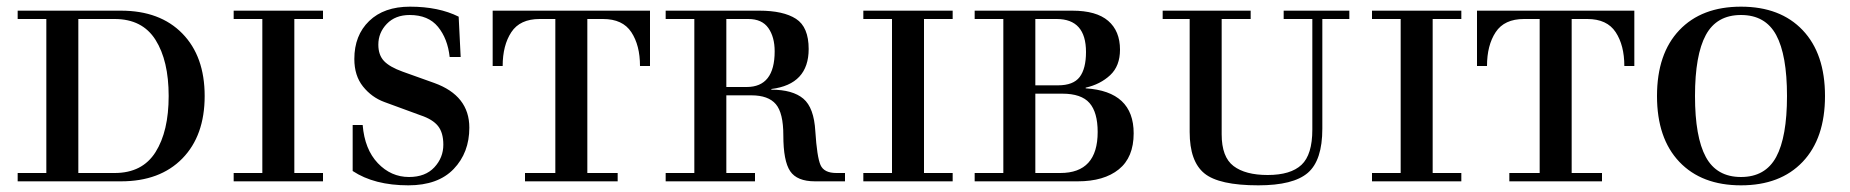

<svg xmlns="http://www.w3.org/2000/svg" viewBox="-20 -544 5549 576"><path d="M33 0V-25H119V-487H33V-512H343Q460 -512 527 -443.5Q594 -375 594 -256Q594 -137 527 -68.5Q460 0 343 0ZM215 -25H324Q407 -25 446.5 -87.5Q486 -150 486 -256Q486 -362 446.5 -424.5Q407 -487 324 -487H215Z M681 0V-25H767V-487H681V-512H949V-487H863V-25H949V0Z M1038 -31V-169H1068Q1074 -96 1113.5 -54.5Q1153 -13 1207 -13Q1256 -13 1283 -42Q1310 -71 1310 -110Q1310 -146 1294 -166Q1278 -186 1242 -198L1133 -238Q1095 -252 1069 -284.5Q1043 -317 1043 -367Q1043 -438 1087.5 -481Q1132 -524 1210 -524Q1296 -524 1356 -494L1362 -373H1329Q1323 -428 1294 -463.5Q1265 -499 1209 -499Q1166 -499 1140.5 -472.5Q1115 -446 1115 -410Q1115 -379 1132 -361Q1149 -343 1188 -329L1283 -295Q1388 -257 1388 -161Q1388 -86 1341 -37Q1294 12 1205 12Q1103 12 1038 -31Z M1555 0V-25H1646V-487H1599Q1540 -487 1514 -447.5Q1488 -408 1488 -346H1458V-512H1930V-346H1900Q1900 -408 1874 -447.5Q1848 -487 1789 -487H1742V-25H1833V0Z M2159 -283H2220Q2304 -283 2304 -390Q2304 -433 2285 -460Q2266 -487 2225 -487H2159ZM1977 0V-25H2063V-487H1977V-512H2258Q2330 -512 2368 -487.5Q2406 -463 2406 -397Q2406 -291 2294 -277V-275Q2358 -275 2390 -248Q2422 -221 2426 -150Q2431 -73 2441.5 -49Q2452 -25 2489 -25H2515V0H2425Q2371 0 2350.5 -30.5Q2330 -61 2330 -138Q2330 -205 2307.5 -231.5Q2285 -258 2234 -258H2159V-25H2245V0Z M2570 0V-25H2656V-487H2570V-512H2838V-487H2752V-25H2838V0Z M2990 -25V-487H2904V-512H3197Q3269 -512 3304.5 -481.5Q3340 -451 3340 -395Q3340 -346 3310.5 -318.5Q3281 -291 3237 -281V-279Q3381 -270 3381 -144Q3381 -72 3336.5 -36Q3292 0 3213 0H2904V-25ZM3086 -263V-25H3161Q3273 -25 3273 -148Q3273 -207 3248.5 -235Q3224 -263 3167 -263ZM3086 -487V-288H3154Q3200 -288 3219 -313Q3238 -338 3238 -388Q3238 -487 3150 -487Z M3468 -487V-512H3732V-487H3645V-141Q3645 -73 3680.5 -46Q3716 -19 3783 -19Q3852 -19 3884.5 -49.5Q3917 -80 3917 -155V-487H3831V-512H4028V-487H3947V-158Q3947 -63 3903.5 -25.5Q3860 12 3755 12Q3637 12 3593 -24Q3549 -60 3549 -148V-487Z M4096 0V-25H4182V-487H4096V-512H4364V-487H4278V-25H4364V0Z M4508 0V-25H4599V-487H4552Q4493 -487 4467 -447.5Q4441 -408 4441 -346H4411V-512H4883V-346H4853Q4853 -408 4827 -447.5Q4801 -487 4742 -487H4695V-25H4786V0Z M5018 -58.5Q4951 -129 4951 -256Q4951 -383 5018 -453.5Q5085 -524 5203 -524Q5321 -524 5388 -453.5Q5455 -383 5455 -256Q5455 -129 5388 -58.5Q5321 12 5203 12Q5085 12 5018 -58.5ZM5097.5 -439Q5065 -379 5065 -256Q5065 -133 5097.5 -73Q5130 -13 5203 -13Q5276 -13 5308.5 -73Q5341 -133 5341 -256Q5341 -379 5308.5 -439Q5276 -499 5203 -499Q5130 -499 5097.5 -439Z"/></svg>

Font: Justus
Style: Versalitas
Weight: 400
Version: Version 001.001